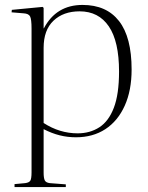

<svg xmlns="http://www.w3.org/2000/svg" viewBox="-20 -543 601 779"><path d="M39 216V204L82 200Q98 198 103 190Q108 182 108 156V-427Q108 -465 102 -476.5Q96 -488 75 -489L27 -493L28 -503L153 -515L157 -511V-428H158Q208 -523 315 -523Q412 -523 463 -457.5Q514 -392 514 -261Q514 -176 486 -114Q458 -52 407.5 -19Q357 14 288 14Q254 14 222 6Q190 -2 157 -19V157Q157 179 161.5 188.5Q166 198 182 200L247 205V216ZM295 -2Q345 -2 383 -26.5Q421 -51 442 -106Q463 -161 463 -253Q463 -375 421.5 -436Q380 -497 303 -497Q237 -497 197 -459Q157 -421 157 -349V-44Q222 -2 295 -2Z"/></svg>

Font: Display Extralight
Style: Regular
Weight: 200
Designer: Latin by Veronika Burian and Jose Scaglione. Greek by Irene Vlachou. Cyrillic by Vera Evstafieva.
Foundry: TypeTogether
Version: Version 3.002